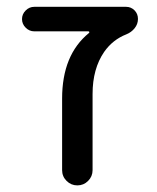

<svg xmlns="http://www.w3.org/2000/svg" viewBox="-20 -567 463 566"><path d="M242.2 -469.7Q244.1 -471.7 243.2 -473.1Q242.2 -474.6 240.2 -474.6H81.1Q66.4 -474.6 55.7 -485.4Q44.9 -496.1 44.9 -510.7Q44.9 -525.4 55.7 -536.1Q66.4 -546.9 81.1 -546.9H351.6Q366.2 -546.9 376.5 -536.6Q386.7 -526.4 386.7 -511.2Q386.7 -496.1 377 -483.9Q367.2 -471.7 352.5 -465.8Q312.5 -450.2 287.1 -414.1Q252.9 -364.3 252.9 -290V-65.4Q252.9 -46.9 239.7 -33.7Q226.6 -20.5 208 -20.5Q189.5 -20.5 176.3 -33.7Q163.1 -46.9 163.1 -65.4V-276.4Q163.1 -405.3 242.2 -469.7Z"/></svg>

Font: Gen Jyuu Gothic Regular
Style: Regular
Weight: 400
Designer: [Source Han Sans]
Ryoko NISHIZUKA  (kana & ideographs); Paul D. Hunt (Latin, Greek & Cyrillic); Wenlong ZHANG  (bopomofo
Version: Version 1.002.20150607